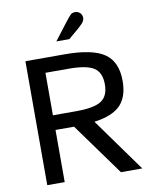

<svg xmlns="http://www.w3.org/2000/svg" viewBox="-95 -949 808 1019"><g transform="rotate(-10 309.0 -439.5)"><path d="M380 -879Q396 -879 407 -868.5Q418 -858 418 -841Q418 -827 403.5 -811Q389 -795 346 -760Q331 -748 326 -743H256Q340 -854 352 -866Q362 -879 380 -879ZM470 -474Q470 -538 431 -563.5Q392 -589 295 -589H170V-360H295Q392 -360 431 -385.5Q470 -411 470 -474ZM566 -476Q566 -390 522.5 -345.5Q479 -301 381 -288L588 0H473L270 -281H170V0H76V-668H288Q437 -668 501.5 -623.5Q566 -579 566 -476Z"/></g></svg>

Font: Atkinson Hyperlegible Pro
Style: Regular
Weight: 400
Designer: Elliott Scott, Megan Eiswerth, Linus Boman, Theodore Petrosky, Jacob Perez
Foundry: Braille Institute
Version: Version 1.5.1